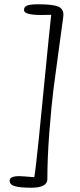

<svg xmlns="http://www.w3.org/2000/svg" viewBox="-20 -851 371 896"><path d="M219 -782Q218 -782 201.5 -781.5Q185 -781 173 -781Q92 -781 92 -804Q92 -820 107.5 -825.5Q123 -831 158 -831Q224 -831 250 -821Q276 -811 276 -781Q276 -775 274 -763Q272 -746 256 -631.5Q240 -517 230 -438.5Q220 -360 210.5 -237Q201 -114 201 -15Q201 25 126 25Q74 25 49.5 18Q25 11 25 -8Q25 -29 70 -29Q82 -29 140 -24Q147 -65 161.5 -207.5Q176 -350 193 -526Q210 -702 219 -782Z"/></svg>

Font: Bonbon
Style: Regular
Weight: 400
Designer: Ksenia Erulevich
Foundry: Cyreal (www.cyreal.org)
Version: Version 1.001